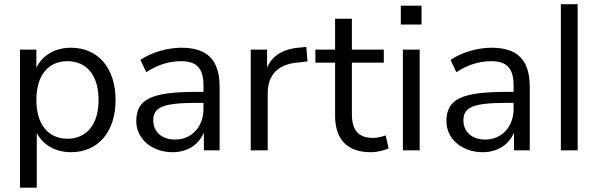

<svg xmlns="http://www.w3.org/2000/svg" viewBox="-20 -711 2825 908"><path d="M74.5 176.5H153.9V-111.8H142.2C163.7 -38.2 230.4 8.8 315.7 8.8C444.1 8.8 526.5 -87.3 526.5 -238.2C526.5 -390.2 443.1 -485.3 315.7 -485.3C229.4 -485.3 162.7 -438.2 142.2 -363.7H152V-476.5H74.5ZM299 -54.9C209.8 -54.9 152 -120.6 152 -238.2C152 -356.9 209.8 -421.6 299 -421.6C388.2 -421.6 446.1 -356.9 446.1 -238.2C446.1 -120.6 388.2 -54.9 299 -54.9Z M796.1 8.8C876.5 8.8 935.3 -37.3 952.9 -110.8H944.1V0H1018.6V-300C1018.6 -427.5 960.8 -485.3 837.3 -485.3C771.6 -485.3 694.1 -462.7 644.1 -427.5L671.6 -369.6C727.5 -405.9 780.4 -421.6 837.3 -421.6C910.8 -421.6 942.2 -387.3 942.2 -306.9V-195.1C942.2 -111.8 886.3 -51 808.8 -51C744.1 -51 704.9 -88.2 704.9 -142.2C704.9 -204.9 752 -224.5 911.8 -224.5H954.9V-276.5H910.8C695.1 -276.5 624.5 -242.2 624.5 -137.3C624.5 -54.9 698 8.8 796.1 8.8Z M1165.7 0H1246.1V-271.6C1246.1 -355.9 1295.1 -406.9 1384.3 -414.7L1434.3 -420.6L1428.4 -489.2L1400 -486.3C1308.8 -479.4 1254.9 -441.2 1233.3 -363.7H1243.1V-476.5H1165.7Z M1733.3 8.8C1762.7 8.8 1801 0 1817.6 -9.8L1803.9 -70.6C1786.3 -64.7 1765.7 -58.8 1744.1 -58.8C1672.5 -58.8 1644.1 -98 1644.1 -172.5V-414.7H1795.1V-476.5H1644.1V-622.5H1564.7V-476.5H1471.6V-414.7H1564.7V-164.7C1564.7 -52.9 1620.6 8.8 1733.3 8.8Z M1875.5 -595.1H1973.5V-684.3H1875.5ZM1885.3 0H1964.7V-476.5H1885.3Z M2262.7 8.8C2343.1 8.8 2402 -37.3 2419.6 -110.8H2410.8V0H2485.3V-300C2485.3 -427.5 2427.5 -485.3 2303.9 -485.3C2238.2 -485.3 2160.8 -462.7 2110.8 -427.5L2138.2 -369.6C2194.1 -405.9 2247.1 -421.6 2303.9 -421.6C2377.5 -421.6 2408.8 -387.3 2408.8 -306.9V-195.1C2408.8 -111.8 2352.9 -51 2275.5 -51C2210.8 -51 2171.6 -88.2 2171.6 -142.2C2171.6 -204.9 2218.6 -224.5 2378.4 -224.5H2421.6V-276.5H2377.5C2161.8 -276.5 2091.2 -242.2 2091.2 -137.3C2091.2 -54.9 2164.7 8.8 2262.7 8.8Z M2632.4 0H2711.8V-691.2H2632.4Z"/></svg>

Font: LL Pando Sans
Style: Regular
Weight: 400
Designer: Joshua Smith
Foundry: Joshua Smith
Version: Version 1.000;Glyphs 3.2.1 (3258)